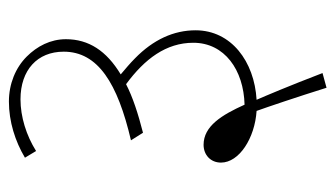

<svg xmlns="http://www.w3.org/2000/svg" viewBox="-181 -486 753 431"><g transform="rotate(-90 195.5 -270.5)"><path d="M214 86 247 77C217 -1 197 -48 187 -71C273 -76 343 -128 343 -208C343 -257 322 -303 280 -344C269 -355 257 -365 244 -376C297 -408 323 -448 323 -499C323 -534 307 -564 284 -587C259 -612 223 -627 183 -627C138 -627 94 -613 57 -591L72 -566C107 -588 149 -601 188 -601C254 -601 295 -563 295 -504C295 -427 224 -383 96 -353L113 -326C156 -337 193 -349 222 -364C279 -322 315 -274 315 -213C315 -143 254 -100 176 -98C153 -149 128 -190 86 -190C63 -190 46 -174 46 -151C46 -110 101 -75 162 -71C170 -49 194 22 214 86Z"/></g></svg>

Font: Noto Serif Devanagari SemiCondensed Thin
Style: Regular
Weight: 100
Width: 4
Designer: Universal Thirst, Indian Type Foundry and the Monotype Design Team
Foundry: Monotype Imaging Inc.
Version: Version 2.004